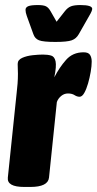

<svg xmlns="http://www.w3.org/2000/svg" viewBox="-20 -738 385 760"><path d="M76 2Q7 2 11 -35L46 -371Q48 -387 49.5 -406.5Q51 -426 51 -446Q51 -455 50.5 -464.5Q50 -474 50 -485Q50 -501 68 -509Q86 -517 109.5 -519.5Q133 -522 150 -522Q169 -522 182.5 -518Q196 -514 200 -495Q204 -476 195 -432Q215 -471 241.5 -501Q268 -531 311 -531Q330 -531 336.5 -520.5Q343 -510 343 -494Q343 -477 339 -453.5Q335 -430 328.5 -407.5Q322 -385 313.5 -370Q305 -355 295 -355Q285 -355 275 -361.5Q265 -368 249 -368Q234 -368 222 -358Q210 -348 205 -334L174 -35Q170 2 100 2ZM298 -718Q345 -718 345 -703Q345 -695 333 -675L292 -603Q282 -585 264 -578.5Q246 -572 199 -572Q151 -572 134.5 -578.5Q118 -585 112 -603L86 -675Q81 -689 81 -699Q81 -709 92 -713.5Q103 -718 130 -718Q152 -718 162 -713Q172 -708 180 -694L204 -652L237 -694Q248 -708 261 -713Q274 -718 298 -718Z"/></svg>

Font: Asap Condensed Condensed ExtraBold
Style: Italic
Weight: 800
Width: 3
Italic angle: -6°
Designer: Pablo Cosgaya
Foundry: Omnibus-Type
Version: Version 3.001; ttfautohint (v1.8.4.7-5d5b)